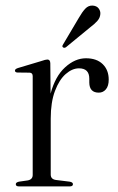

<svg xmlns="http://www.w3.org/2000/svg" viewBox="-20 -667 422 687"><path d="M160 -441 161 -332Q177.5 -394 213 -426.2Q248.5 -458.5 287.5 -458.5Q326 -458.5 347.5 -437.5Q369 -416.5 369 -382Q369 -359.5 359 -347.5Q349 -335.5 333.5 -335.5Q300 -335.5 299.5 -371.5V-385.5Q299.5 -422.5 262.5 -422.5Q238.5 -422.5 215.2 -402.2Q192 -382 176.8 -341.8Q161.5 -301.5 161.5 -242.5V-42.5Q161.5 -25.5 180.5 -23L229 -17Q241 -15 241 -8Q241 0 229 0H48Q36.5 0 36.5 -8Q36.5 -14.5 48 -17L79.5 -21.5Q97 -25 97 -41V-394.5Q97 -406.5 86 -407L42.5 -407.5Q33.5 -408 33.5 -414.5Q33.5 -420 44 -423.5L127.5 -448.5Q143 -454 149.5 -454Q159.5 -454 160 -441ZM262 -603Q274 -624 285.2 -636Q296.5 -648 312 -647Q326 -646 333 -636.8Q340 -627.5 339 -616.5Q338 -603 328.2 -592Q318.5 -581 303 -569.5L216 -498Q209.5 -494 205 -498Q201 -501 206 -508.5Z"/></svg>

Font: Fraunces 72pt Light
Style: Regular
Weight: 300
Version: Version 1.000;[0bf87f6ff]